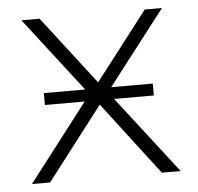

<svg xmlns="http://www.w3.org/2000/svg" viewBox="-43 -566 631 611"><g transform="rotate(-5 272.0 -261.0)"><path d="M450 0 272 -233 93 0H35L225 -247H98V-285H230L47 -522H105L273 -304L441 -522H496L313 -285H446V-247H319L510 0Z"/></g></svg>

Font: Montserrat Atlas Light
Style: Regular
Weight: 300
Designer: Julieta Ulanovsky
Foundry: Julieta Ulanovsky
Version: Version 7.200